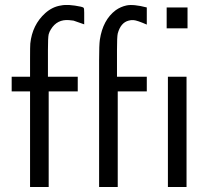

<svg xmlns="http://www.w3.org/2000/svg" viewBox="-20 -754 853 773"><path d="M101 -445V-519Q101 -569 102 -579Q110 -654 162 -701Q191 -727 226 -732Q254 -738 306 -727Q315 -725 317 -722Q319 -720 319 -703V-656L276 -671Q268 -672 258 -673Q210 -677 185 -636Q179 -627 176 -616Q173 -604 173 -553V-445H293V-386H176V-1H101V-386H27V-445ZM379 -1V-511Q379 -574 382 -594Q394 -674 446 -713Q466 -727 489 -732Q517 -738 571 -724V-655Q532 -672 518 -673Q508 -674 498 -671Q466 -663 454 -619Q451 -606 451 -553V-445H571V-386H454V-1ZM651 -724H735V-640H651ZM656 -445H731V-1H656Z"/></svg>

Font: cwTeXYen
Style: Medium
Weight: 500
Version: Version 1.17